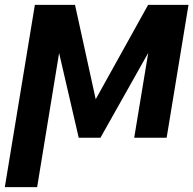

<svg xmlns="http://www.w3.org/2000/svg" viewBox="-51 -566 795 789"><path d="M342.3 -158.2 557.6 -545.9H723.6L633.8 0H500.5L558.1 -348.6L361.8 0H272.5L191.9 -348.1L101.6 203.1H-31.2L92.3 -545.9H257.3Z"/></svg>

Font: Inter Display Semi Bold
Style: Italic
Weight: 600
Italic angle: -9.39999°
Designer: Rasmus Andersson
Foundry: rsms
Version: Version 4.000;git-4fc901f